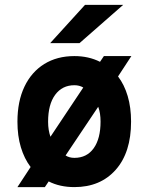

<svg xmlns="http://www.w3.org/2000/svg" viewBox="-20 -752 606 784"><path d="M51.2 12 105 -70Q79.3 -104 65.2 -150.6Q51.2 -197.2 51.2 -255Q51.2 -338.1 79.8 -398.1Q108.4 -458.1 160.7 -490.6Q212.9 -523 283.8 -523Q341.9 -523 388.4 -499.6L404.2 -523H516.4L462 -439.8Q487.6 -406.3 501.4 -359.7Q515.2 -313.1 515.2 -255.4Q515.2 -129.4 452.5 -58.7Q389.8 12 283.8 12Q224.1 12 178.8 -11.2L163.2 12ZM283.8 -107.4Q334.5 -107.4 362.6 -146.7Q390.6 -185.9 390.6 -255.4Q390.6 -273.1 388.2 -288.2Q385.8 -303.4 381 -316L247.8 -117.2Q263 -107.4 283.8 -107.4ZM186 -193.6 320 -394.6Q304.4 -404 283.8 -404Q234.1 -404 205.2 -364.8Q176.4 -325.6 176.4 -255Q176.4 -237.3 178.9 -221.9Q181.5 -206.6 186 -193.6ZM185 -576 327 -732H482.8L304.8 -576Z"/></svg>

Font: Overpass
Style: Regular
Weight: 400
Designer: Delve Withrington, Dave Bailey, Thomas Jockin
Foundry: Delve Fonts LLC
Version: Version 4.000